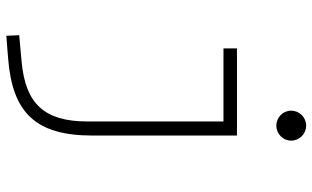

<svg xmlns="http://www.w3.org/2000/svg" viewBox="-216 -567 1018 626"><g transform="rotate(90 293.0 -254.0)"><path d="M96.7 234.4 170.9 228.5C347.7 214.4 421.9 138.7 421.9 -45.9V-517.6H137.7V-473.6H376V-30.3C376 110.8 318.4 171.9 180.7 184.6L94.7 192.4ZM389.6 -646C416.5 -646 438.5 -667.5 438.5 -694.3C438.5 -721.2 416.5 -743.2 389.6 -743.2C362.8 -743.2 340.8 -721.2 340.8 -694.3C340.8 -667.5 362.8 -646 389.6 -646Z"/></g></svg>

Font: Cascadia Mono PL ExtraLight
Style: Regular
Weight: 200
Monospace: yes
Designer: Aaron Bell
Foundry: Saja Typeworks
Version: Version 2404.023